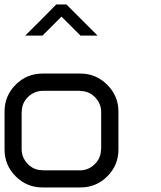

<svg xmlns="http://www.w3.org/2000/svg" viewBox="-20 -823 707 843"><path d="M333.3 -75Q369.2 -75.8 396.2 -102.5Q423.3 -129.2 423.3 -166.7H424.2V-333.3Q423.3 -369.2 397.1 -396.2Q370.8 -423.3 333.3 -423.3V-424.2H166.7Q130 -423.3 102.9 -397.1Q75.8 -370.8 75.8 -333.3H75V-166.7Q75.8 -130 102.1 -102.9Q128.3 -75.8 166.7 -75.8V-75ZM333.3 0H166.7Q97.5 0 48.8 -48.8Q0 -97.5 0 -166.7V-333.3Q0 -402.5 48.8 -451.2Q97.5 -500 166.7 -500H333.3Q401.7 -500 450.8 -450.8Q500 -401.7 500 -333.3V-166.7Q500 -97.5 451.2 -48.8Q402.5 0 333.3 0ZM271.7 -803.3 408.3 -666.7H333.3L250 -750L166.7 -666.7H90.8Q174.2 -749.2 226.7 -803.3Z"/></svg>

Font: 0xA000-Squareish-Mono
Style: Squareish-Mono
Weight: 400
Version: Version 0.1